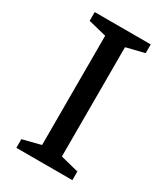

<svg xmlns="http://www.w3.org/2000/svg" viewBox="-176 -777 743 855"><g transform="rotate(30 196.0 -349.0)"><path d="M340 -44.5V0H52V-44.5L145 -68V-630L52 -653V-698H340V-653L247 -630V-68Z"/></g></svg>

Font: Newsreader 9pt
Style: Regular
Weight: 400
Designer: Hugues Gentile
Foundry: Production Type
Version: Version 1.003